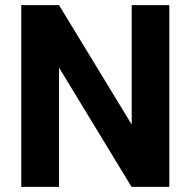

<svg xmlns="http://www.w3.org/2000/svg" viewBox="-20 -731 746 751"><path d="M642.3 0H494.6L210.9 -466.6V0H63.2V-710.9H210.9L495.2 -243.8V-710.9H642.3Z"/></svg>

Font: Heebo
Style: Regular
Weight: 400
Designer: Oded Ezer
Foundry: Ezer Type House
Version: Version 3.100